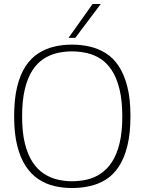

<svg xmlns="http://www.w3.org/2000/svg" viewBox="-20 -934 725 964"><path d="M341 -24Q380 -24 417 -32.5Q454 -41 486 -62.5Q518 -84 542 -120.5Q566 -157 580 -213.5Q594 -270 594 -349Q594 -429 580 -486Q566 -543 542 -580Q518 -617 486 -638Q454 -659 417 -667.5Q380 -676 341 -676Q303 -676 266.5 -667.5Q230 -659 198 -638Q166 -617 142 -579.5Q118 -542 104.5 -485.5Q91 -429 91 -349Q91 -271 104.5 -215.5Q118 -160 142 -122.5Q166 -85 198 -63.5Q230 -42 266.5 -33Q303 -24 341 -24ZM342 10Q295 10 252.5 0Q210 -10 173 -34.5Q136 -59 109 -100Q82 -141 66.5 -202.5Q51 -264 51 -349Q51 -436 66 -498Q81 -560 108.5 -601.5Q136 -643 173 -666.5Q210 -690 252.5 -700Q295 -710 341 -710Q388 -710 431 -700Q474 -690 511 -667Q548 -644 575.5 -603Q603 -562 619 -500Q635 -438 635 -351Q635 -264 619.5 -201.5Q604 -139 576.5 -97.5Q549 -56 512.5 -33Q476 -10 432.5 0Q389 10 342 10ZM324 -744 445 -914H486L358 -744Z"/></svg>

Font: Georama ExtraCondensed Thin ExtraLight
Style: Regular
Weight: 250
Version: Version 1.001